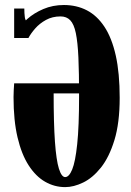

<svg xmlns="http://www.w3.org/2000/svg" viewBox="-20 -734 524 766"><path d="M240 12.5Q197.5 12.5 160.2 -8.8Q123 -30 94.5 -74Q66 -118 50 -185.8Q34 -253.5 34 -346.5Q34 -360 34.8 -373.8Q35.5 -387.5 36.5 -401.5H305.5V-361.5H194Q194 -242 199.2 -168.5Q204.5 -95 215 -61.2Q225.5 -27.5 240 -27.5Q255.5 -27.5 268 -57.8Q280.5 -88 288 -158.8Q295.5 -229.5 295.5 -351Q295.5 -443.5 292.8 -504.8Q290 -566 282.5 -602Q275 -638 260.2 -653.2Q245.5 -668.5 221.5 -668.5Q189 -668.5 163.5 -654.5Q138 -640.5 120.5 -620.5Q103 -600.5 93.5 -582.5L51.5 -612.5Q63 -635 89.2 -658.5Q115.5 -682 153 -698Q190.5 -714 235 -714Q285.5 -714 326.2 -693Q367 -672 396.5 -627.5Q426 -583 441.8 -512.8Q457.5 -442.5 457.5 -343.5Q457.5 -243.5 436.5 -175Q415.5 -106.5 382.5 -65.2Q349.5 -24 311.8 -5.8Q274 12.5 240 12.5ZM36.5 -582.5V-700H77Q77 -681.5 79 -665.5Q81 -649.5 90 -649.5L93.5 -582.5Z"/></svg>

Font: Imbue Thin 10pt Black
Style: Regular
Weight: 900
Version: Version 1.102